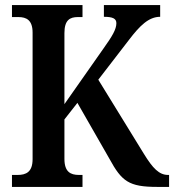

<svg xmlns="http://www.w3.org/2000/svg" viewBox="-20 -734 684 754"><path d="M27 0H304V-47H290C257 -47 233 -59 233 -110V-265L284 -330L410 -110C458 -22 486 0 597 0H644V-47H640C605 -47 580 -73 545 -130L366 -421L487 -578C529 -633 564 -668 609 -668V-714H388V-668C423 -668 437 -661 437 -643C437 -619 421 -592 386 -543L233 -325V-604C233 -655 254 -667 286 -667H304V-714H27V-667H52C84 -667 108 -655 108 -606V-109C108 -58 82 -47 49 -47H27Z"/></svg>

Font: Noto Serif Sinhala Condensed SemiBold
Style: Regular
Weight: 600
Width: 3
Designer: Jelle Bosma - Monotype Design Team
Foundry: Monotype Imaging Inc.
Version: Version 2.007